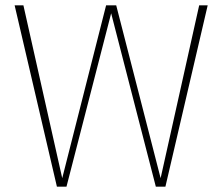

<svg xmlns="http://www.w3.org/2000/svg" viewBox="-20 -702 836 722"><path d="M761 -682 602 0H566L398 -652L230 0H194L35 -682H68L214 -32L379 -682H417L584 -32L729 -682Z"/></svg>

Font: Firava
Style: Regular
Weight: 400
Designer: Carrois Corporate & Edenspiekermann AG
Foundry: Greg Finn Gibson
Version: Version 5.000